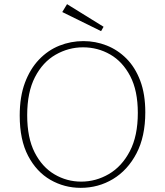

<svg xmlns="http://www.w3.org/2000/svg" viewBox="-20 -898 794 925"><path d="M369 7Q290 7 223 -31.5Q156 -70 115.5 -147Q75 -224 75 -341Q75 -432 100 -499Q125 -566 168 -611Q211 -656 266 -678Q321 -700 382 -700Q440 -700 493.5 -679Q547 -658 589 -616Q631 -574 655.5 -509.5Q680 -445 680 -357Q680 -240 637.5 -159Q595 -78 524.5 -35.5Q454 7 369 7ZM371 -23Q442 -23 504.5 -59.5Q567 -96 605.5 -169.5Q644 -243 644 -354Q644 -461 607.5 -531Q571 -601 511 -635.5Q451 -670 380 -670Q310 -670 248 -634.5Q186 -599 148.5 -526.5Q111 -454 111 -343Q111 -234 147 -163.5Q183 -93 242.5 -58Q302 -23 371 -23ZM467 -748 280 -840 303 -878 479 -769Z"/></svg>

Font: Bitter Thin ExtraLight
Style: Regular
Weight: 250
Version: Version 2.002